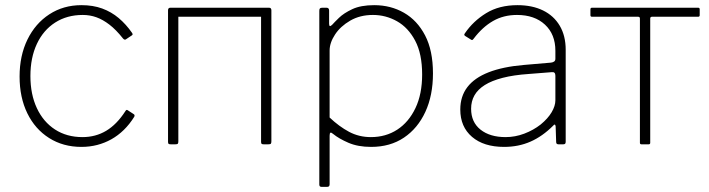

<svg xmlns="http://www.w3.org/2000/svg" viewBox="-20 -560 2750 745"><path d="M296 -540Q341 -540 376.5 -527Q412 -514 440.5 -490Q469 -466 492 -433Q497 -426 492 -423L468 -407Q463 -404 457 -411Q430 -445 404.5 -464.5Q379 -484 354 -493Q329 -502 301 -502Q240 -502 194 -472.5Q148 -443 123 -389.5Q98 -336 98 -265Q98 -194 123 -140.5Q148 -87 193.5 -57.5Q239 -28 300 -28Q351 -28 392 -52.5Q433 -77 466 -128Q469 -133 471 -133.5Q473 -134 476 -132L499 -117Q504 -114 501 -107Q483 -78 460.5 -56Q438 -34 412 -19.5Q386 -5 357 2.5Q328 10 296 10Q225 10 170.5 -24.5Q116 -59 86 -120.5Q56 -182 56 -263Q56 -344 86.5 -406.5Q117 -469 171.5 -504.5Q226 -540 296 -540Z M672 -520V-12Q672 -5 670 -2.5Q668 0 660 0H643Q636 0 634 -2Q632 -4 632 -10V-520Q632 -530 641 -530H663Q672 -530 672 -520ZM1033 -520V-12Q1033 -5 1031 -2.5Q1029 0 1021 0H1004Q997 0 995 -2Q993 -4 993 -10V-520Q993 -530 1002 -530H1024Q1033 -530 1033 -520ZM662 -495Q656 -495 656 -501V-524Q656 -530 662 -530H1014Q1020 -530 1020 -524V-501Q1020 -495 1014 -495Z M1247 -530Q1257 -530 1257 -519V-468Q1257 -460 1260 -459Q1263 -458 1269 -464Q1277 -473 1295.5 -491Q1314 -509 1347 -524.5Q1380 -540 1432 -540Q1496 -540 1547.5 -510.5Q1599 -481 1629.5 -422.5Q1660 -364 1660 -275Q1660 -190 1630.5 -126Q1601 -62 1547.5 -26Q1494 10 1420 10Q1369 10 1332 -6Q1295 -22 1273 -40Q1265 -47 1262 -45Q1259 -43 1259 -33V155Q1259 165 1250 165H1227Q1219 165 1219 156V-518Q1219 -525 1221.5 -527.5Q1224 -530 1231 -530H1247ZM1259 -104Q1296 -69 1334.5 -48.5Q1373 -28 1419 -28Q1477 -28 1521.5 -57Q1566 -86 1592 -140.5Q1618 -195 1618 -271Q1618 -351 1591 -402Q1564 -453 1520.5 -477.5Q1477 -502 1427 -502Q1377 -502 1339 -480Q1301 -458 1280 -426Q1259 -394 1259 -364V-104Z M2126 -72Q2085 -31 2038.5 -10.5Q1992 10 1936 10Q1857 10 1811.5 -29Q1766 -68 1766 -135Q1766 -186 1793.5 -222Q1821 -258 1876 -279.5Q1931 -301 2013 -308L2118 -317Q2126 -318 2130.5 -321.5Q2135 -325 2135 -332V-363Q2135 -427 2094.5 -464.5Q2054 -502 1986 -502Q1934 -502 1893 -478.5Q1852 -455 1818 -410Q1815 -406 1813 -405Q1811 -404 1808 -406L1784 -421Q1782 -423 1781.5 -425Q1781 -427 1784 -431Q1816 -478 1866.5 -509Q1917 -540 1988 -540Q2045 -540 2087 -519.5Q2129 -499 2152 -460Q2175 -421 2175 -367V-10Q2175 -4 2172.5 -2Q2170 0 2165 0H2147Q2143 0 2140.5 -2Q2138 -4 2138 -9L2136 -70Q2134 -82 2126 -72ZM2135 -266Q2135 -282 2121 -280L2032 -273Q1973 -269 1930.5 -258Q1888 -247 1861 -230Q1834 -213 1821 -190Q1808 -167 1808 -138Q1808 -86 1844.5 -57Q1881 -28 1942 -28Q1979 -28 2014.5 -41.5Q2050 -55 2078 -77Q2106 -100 2120.5 -124.5Q2135 -149 2135 -171V-266Z M2689 -495H2510Q2503 -495 2503 -488V-6Q2503 0 2497 0H2469Q2463 0 2463 -6V-488Q2463 -495 2456 -495H2277Q2271 -495 2271 -501V-524Q2271 -530 2277 -530H2689Q2695 -530 2695 -524V-501Q2695 -495 2689 -495Z"/></svg>

Font: Libre Franklin Thin
Style: Regular
Weight: 100
Designer: Pablo Impallari, Rodrigo Fuenzalida, Nhung Nguyen
Foundry: Impallari Type
Version: Version 3.000